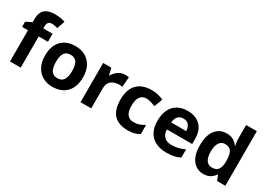

<svg xmlns="http://www.w3.org/2000/svg" viewBox="-8 -1535 3194 2315"><g transform="rotate(30 1589.0 -377.5)"><path d="M380 -434H251V0H102V-434H20V-506L102 -546V-586Q102 -656 125.5 -694.5Q149 -733 192.5 -749Q236 -765 295 -765Q339 -765 374.5 -758Q410 -751 432 -742L394 -633Q377 -638 357 -642.5Q337 -647 311 -647Q280 -647 265.5 -628Q251 -609 251 -580V-546H380Z M961 -274Q961 -138 889.5 -64Q818 10 695 10Q619 10 559.5 -23Q500 -56 466 -119.5Q432 -183 432 -274Q432 -410 503 -483Q574 -556 698 -556Q775 -556 834 -523Q893 -490 927 -427.5Q961 -365 961 -274ZM584 -274Q584 -193 610.5 -151.5Q637 -110 697 -110Q756 -110 782.5 -151.5Q809 -193 809 -274Q809 -355 782.5 -395.5Q756 -436 696 -436Q637 -436 610.5 -395.5Q584 -355 584 -274Z M1389 -556Q1400 -556 1415 -555Q1430 -554 1439 -552L1428 -412Q1421 -414 1407.5 -415.5Q1394 -417 1384 -417Q1346 -417 1311 -403.5Q1276 -390 1254.5 -360Q1233 -330 1233 -278V0H1084V-546H1197L1219 -454H1226Q1250 -496 1292 -526Q1334 -556 1389 -556Z M1740 10Q1618 10 1551.5 -57.5Q1485 -125 1485 -270Q1485 -370 1519 -433Q1553 -496 1613.5 -526Q1674 -556 1753 -556Q1809 -556 1850.5 -545Q1892 -534 1923 -519L1879 -404Q1844 -418 1813.5 -427Q1783 -436 1753 -436Q1637 -436 1637 -271Q1637 -189 1667.5 -150Q1698 -111 1753 -111Q1800 -111 1836 -123.5Q1872 -136 1906 -158V-31Q1872 -9 1834.5 0.5Q1797 10 1740 10Z M2257 -556Q2370 -556 2436 -491.5Q2502 -427 2502 -308V-236H2150Q2152 -173 2187.5 -137Q2223 -101 2286 -101Q2339 -101 2382 -111.5Q2425 -122 2471 -144V-29Q2431 -9 2386.5 0.5Q2342 10 2279 10Q2197 10 2134 -20.5Q2071 -51 2035 -113Q1999 -175 1999 -269Q1999 -365 2031.5 -428.5Q2064 -492 2122 -524Q2180 -556 2257 -556ZM2258 -450Q2215 -450 2186.5 -422Q2158 -394 2153 -335H2362Q2361 -385 2336 -417.5Q2311 -450 2258 -450Z M2796 10Q2705 10 2647.5 -61.5Q2590 -133 2590 -272Q2590 -412 2648 -484Q2706 -556 2800 -556Q2859 -556 2897 -533Q2935 -510 2957 -476H2962Q2959 -492 2955 -522.5Q2951 -553 2951 -585V-760H3100V0H2986L2957 -71H2951Q2929 -37 2892 -13.5Q2855 10 2796 10ZM2848 -109Q2910 -109 2935 -145.5Q2960 -182 2961 -255V-271Q2961 -351 2936.5 -393Q2912 -435 2846 -435Q2797 -435 2769 -392.5Q2741 -350 2741 -270Q2741 -190 2769 -149.5Q2797 -109 2848 -109Z"/></g></svg>

Font: Noto Sans Tamil
Style: Bold
Weight: 700
Designer: Jelle Bosma - Monotype Design Team
Foundry: Monotype Imaging Inc.
Version: Version 2.004; ttfautohint (v1.8.4.7-5d5b)